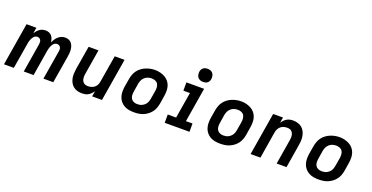

<svg xmlns="http://www.w3.org/2000/svg" viewBox="-29 -1471 4257 2200"><g transform="rotate(20 2100.0 -371.0)"><path d="M18 0 104 -520H224L212 -449Q222 -465 235 -480Q248 -495 264 -506.5Q280 -518 298.5 -523Q317 -528 335 -528Q357 -528 377 -520Q397 -512 410 -496.5Q423 -481 429.5 -461Q436 -441 438 -419Q447 -440 460 -460Q473 -480 491 -496Q509 -512 531 -520Q553 -528 575 -528Q597 -528 617 -520Q637 -512 650 -496.5Q663 -481 670 -461Q677 -441 679 -419.5Q681 -398 679.5 -376Q678 -354 674 -332L619 0H499L557 -351Q560 -365 559.5 -378.5Q559 -392 553.5 -403Q548 -414 536.5 -420.5Q525 -427 511 -427Q499 -427 487 -421Q475 -415 466.5 -405Q458 -395 452 -383.5Q446 -372 442 -360Q438 -348 435 -336Q432 -324 430 -312L379 0H259L317 -351Q319 -365 318.5 -378.5Q318 -392 312.5 -403Q307 -414 295.5 -420.5Q284 -427 271 -427Q259 -427 247 -421Q235 -415 226.5 -405Q218 -395 212 -383.5Q206 -372 201.5 -360Q197 -348 194.5 -336Q192 -324 190 -312L138 0Z M969 8Q940 8 912.5 0Q885 -8 864 -25Q843 -42 830 -66.5Q817 -91 811.5 -118Q806 -145 807.5 -174.5Q809 -204 813 -233L861 -520H981L931 -217Q928 -202 927.5 -187Q927 -172 929 -158Q931 -144 937.5 -131Q944 -118 954.5 -109Q965 -100 979 -96.5Q993 -93 1008 -93Q1028 -93 1048.5 -99Q1069 -105 1085.5 -118.5Q1102 -132 1111.5 -151Q1121 -170 1124 -190L1179 -520H1299L1213 0H1093L1104 -67Q1093 -50 1078 -35Q1063 -20 1045.5 -9.5Q1028 1 1008 4.5Q988 8 969 8Z M1605 8Q1573 8 1542 2.5Q1511 -3 1484.5 -18Q1458 -33 1439 -56Q1420 -79 1410.5 -108Q1401 -137 1400.5 -169Q1400 -201 1405 -233L1422 -333Q1427 -361 1437 -388Q1447 -415 1464.5 -438.5Q1482 -462 1506.5 -480Q1531 -498 1558 -509Q1585 -520 1613 -525.5Q1641 -531 1669 -531Q1701 -531 1731.5 -523.5Q1762 -516 1788.5 -501.5Q1815 -487 1834.5 -464Q1854 -441 1863.5 -412Q1873 -383 1873 -351Q1873 -319 1868 -287L1852 -187Q1847 -159 1837 -132Q1827 -105 1809 -81.5Q1791 -58 1767 -40Q1743 -22 1716 -11Q1689 0 1661 4Q1633 8 1605 8ZM1607 -93Q1622 -93 1637 -95.5Q1652 -98 1666 -105Q1680 -112 1692.5 -122.5Q1705 -133 1713.5 -146.5Q1722 -160 1727 -174.5Q1732 -189 1734 -203L1751 -303Q1755 -327 1753.5 -350Q1752 -373 1741 -391.5Q1730 -410 1709 -418.5Q1688 -427 1664 -427Q1642 -427 1620 -420Q1598 -413 1580 -397Q1562 -381 1552.5 -360Q1543 -339 1539 -317L1523 -217Q1519 -194 1520 -171Q1521 -148 1532 -129.5Q1543 -111 1563.5 -102Q1584 -93 1607 -93Z M1978 0V-101H2080L2133 -419H2053V-520H2269L2200 -101H2280V0ZM2230 -590Q2210 -590 2192.5 -597Q2175 -604 2164.5 -618Q2154 -632 2151 -651Q2148 -670 2151 -689Q2153 -703 2160 -715Q2167 -727 2178.5 -735.5Q2190 -744 2203 -747Q2216 -750 2230 -750Q2249 -750 2266.5 -743Q2284 -736 2294.5 -722Q2305 -708 2308 -689Q2311 -670 2308 -651Q2306 -637 2299 -625Q2292 -613 2281 -604.5Q2270 -596 2256.5 -593Q2243 -590 2230 -590Z M2655 8Q2623 8 2592 2.5Q2561 -3 2534.5 -18Q2508 -33 2489 -56Q2470 -79 2460.5 -108Q2451 -137 2450.5 -169Q2450 -201 2455 -233L2472 -333Q2477 -361 2487 -388Q2497 -415 2514.5 -438.5Q2532 -462 2556.5 -480Q2581 -498 2608 -509Q2635 -520 2663 -525.5Q2691 -531 2719 -531Q2751 -531 2781.5 -523.5Q2812 -516 2838.5 -501.5Q2865 -487 2884.5 -464Q2904 -441 2913.5 -412Q2923 -383 2923 -351Q2923 -319 2918 -287L2902 -187Q2897 -159 2887 -132Q2877 -105 2859 -81.5Q2841 -58 2817 -40Q2793 -22 2766 -11Q2739 0 2711 4Q2683 8 2655 8ZM2657 -93Q2672 -93 2687 -95.5Q2702 -98 2716 -105Q2730 -112 2742.5 -122.5Q2755 -133 2763.5 -146.5Q2772 -160 2777 -174.5Q2782 -189 2784 -203L2801 -303Q2805 -327 2803.5 -350Q2802 -373 2791 -391.5Q2780 -410 2759 -418.5Q2738 -427 2714 -427Q2692 -427 2670 -420Q2648 -413 2630 -397Q2612 -381 2602.5 -360Q2593 -339 2589 -317L2573 -217Q2569 -194 2570 -171Q2571 -148 2582 -129.5Q2593 -111 2613.5 -102Q2634 -93 2657 -93Z M3025 0 3111 -520H3231L3220 -453Q3231 -470 3245.5 -485Q3260 -500 3278 -510.5Q3296 -521 3315.5 -524.5Q3335 -528 3354 -528Q3383 -528 3410.5 -520Q3438 -512 3459 -495Q3480 -478 3493 -453.5Q3506 -429 3511.5 -402Q3517 -375 3516 -345.5Q3515 -316 3510 -287L3463 0H3343L3393 -303Q3395 -318 3396 -333Q3397 -348 3394.5 -362Q3392 -376 3386 -389Q3380 -402 3369.5 -411Q3359 -420 3345 -423.5Q3331 -427 3316 -427Q3295 -427 3275 -421Q3255 -415 3238.5 -401.5Q3222 -388 3212.5 -369Q3203 -350 3199 -330L3145 0Z M3855 8Q3823 8 3792 2.5Q3761 -3 3734.5 -18Q3708 -33 3689 -56Q3670 -79 3660.5 -108Q3651 -137 3650.5 -169Q3650 -201 3655 -233L3672 -333Q3677 -361 3687 -388Q3697 -415 3714.5 -438.5Q3732 -462 3756.5 -480Q3781 -498 3808 -509Q3835 -520 3863 -525.5Q3891 -531 3919 -531Q3951 -531 3981.5 -523.5Q4012 -516 4038.5 -501.5Q4065 -487 4084.5 -464Q4104 -441 4113.5 -412Q4123 -383 4123 -351Q4123 -319 4118 -287L4102 -187Q4097 -159 4087 -132Q4077 -105 4059 -81.5Q4041 -58 4017 -40Q3993 -22 3966 -11Q3939 0 3911 4Q3883 8 3855 8ZM3857 -93Q3872 -93 3887 -95.5Q3902 -98 3916 -105Q3930 -112 3942.5 -122.5Q3955 -133 3963.5 -146.5Q3972 -160 3977 -174.5Q3982 -189 3984 -203L4001 -303Q4005 -327 4003.5 -350Q4002 -373 3991 -391.5Q3980 -410 3959 -418.5Q3938 -427 3914 -427Q3892 -427 3870 -420Q3848 -413 3830 -397Q3812 -381 3802.5 -360Q3793 -339 3789 -317L3773 -217Q3769 -194 3770 -171Q3771 -148 3782 -129.5Q3793 -111 3813.5 -102Q3834 -93 3857 -93Z"/></g></svg>

Font: Zed Sans Extended
Style: Bold Italic
Weight: 700
Width: 7
Italic angle: -9°
Designer: Belleve Invis
Foundry: Belleve Invis
Version: Version 1.0.0; ttfautohint (v1.8.4)